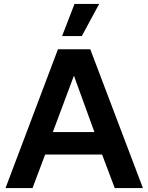

<svg xmlns="http://www.w3.org/2000/svg" viewBox="-20 -954 753 974"><path d="M358 -934H483L395 -771H295ZM562 0 498 -170H209L145 0H8L274 -704H438L705 0ZM248 -284H459L355 -570Z"/></svg>

Font: Prodigy Sans SemiBold
Style: Regular
Weight: 600
Designer: Wei Huang
Foundry: Wei Huang
Version: Version 1.003; ttfautohint (v1.8.3)